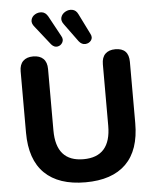

<svg xmlns="http://www.w3.org/2000/svg" viewBox="-62 -1006 867 1068"><g transform="rotate(-5 371.0 -472.0)"><path d="M372 10Q223 10 144.5 -66.5Q66 -143 66 -294V-636Q66 -674 86 -693.5Q106 -713 142 -713Q179 -713 199 -693.5Q219 -674 219 -636V-293Q219 -119 372 -119Q525 -119 525 -293V-636Q525 -674 545 -693.5Q565 -713 601 -713Q676 -713 676 -636V-294Q676 -143 598.5 -66.5Q521 10 372 10ZM402 -775 329 -875Q312 -897 318 -916Q324 -935 343 -945.5Q362 -956 382.5 -952Q403 -948 414 -925L471 -810Q482 -789 470.5 -773.5Q459 -758 438.5 -756.5Q418 -755 402 -775ZM248 -771 165 -876Q147 -897 151.5 -916Q156 -935 174 -945.5Q192 -956 212.5 -953Q233 -950 246 -927L308 -813Q320 -793 310.5 -776Q301 -759 282.5 -756Q264 -753 248 -771Z"/></g></svg>

Font: Chiron GoRound TC
Style: Bold
Weight: 700
Designer: Ryoko NISHIZUKA 西塚涼子 (kana, bopomofo & ideographs); Paul D. Hunt (Latin, Greek & Cyrillic); Sandoll Communications 산돌커뮤니
Foundry: Adobe
Version: Version 1.000;hotconv 1.1.1;makeotfexe 2.6.0